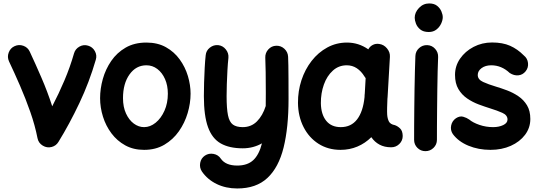

<svg xmlns="http://www.w3.org/2000/svg" viewBox="-20 -796 3060 1093"><path d="M63 -533.2Q87.4 -544.4 112.8 -535.4Q138.2 -526.4 149.4 -502Q181.2 -434.1 215.8 -354Q250.5 -273.9 277.3 -190.9Q314.5 -262.2 346.7 -337.9Q378.9 -413.6 401.4 -492.2Q408.7 -517.6 432.4 -530.8Q456.1 -543.9 481.4 -536.1Q506.8 -528.8 520 -505.1Q533.2 -481.4 525.4 -456.1Q488.3 -328.1 432.1 -209.5Q376 -90.8 312.5 12.2Q299.3 33.7 274.9 40.5Q248 47.9 223.4 33Q198.7 18.1 193.4 -9.8Q179.2 -82.5 152.6 -158.4Q126 -234.4 94 -308.1Q62 -381.8 31.2 -446.8Q20 -471.2 29.5 -496.8Q39.1 -522.5 63 -533.2Z M813.5 -553.7Q877.4 -553.7 924.6 -527.3Q971.7 -501 1002.9 -457.8Q1034.2 -414.6 1049.6 -363.3Q1064.9 -312 1064.9 -262.7Q1064.9 -208.5 1048.3 -152.3Q1031.7 -96.2 998.5 -48.8Q965.3 -1.5 915.8 27.8Q866.2 57.1 800.3 57.1Q739.7 57.1 693.1 31.5Q646.5 5.9 614.5 -36.9Q582.5 -79.6 566.2 -131.8Q549.8 -184.1 549.8 -237.3Q549.8 -291 565.4 -346.7Q581.1 -402.3 613.3 -449.2Q645.5 -496.1 695.3 -524.9Q745.1 -553.7 813.5 -553.7ZM813.5 -424.3Q754.4 -424.3 717.3 -372.3Q680.2 -320.3 680.2 -237.3Q680.2 -187 697.3 -149.9Q714.4 -112.8 741.7 -92.5Q769 -72.3 800.3 -72.3Q835 -72.3 866 -97.4Q897 -122.6 916.3 -165.8Q935.5 -209 935.5 -262.7Q935.5 -309.6 919.4 -345.9Q903.3 -382.3 875.7 -403.3Q848.1 -424.3 813.5 -424.3Z M1222.2 -539.1Q1248.5 -536.1 1265.6 -514.6Q1282.7 -493.2 1280.3 -466.8Q1276.9 -435.5 1274.7 -395.5Q1272.5 -355.5 1271.2 -316.2Q1270 -276.9 1270 -248.5Q1270 -178.2 1277.8 -139.9Q1285.6 -101.6 1305.7 -86.9Q1325.7 -72.3 1361.8 -72.3Q1410.2 -72.3 1442.9 -105.2Q1475.6 -138.2 1492.7 -192.4Q1493.2 -226.1 1493.2 -266.6Q1493.2 -333.5 1492.4 -385.5Q1491.7 -437.5 1490.2 -467.8Q1489.3 -494.6 1507.3 -514.6Q1525.4 -534.7 1552.2 -535.6Q1579.1 -536.6 1598.9 -518.3Q1618.7 -500 1620.1 -473.1Q1621.1 -452.6 1621.6 -423.1Q1622.1 -393.6 1622.3 -347.4Q1622.6 -301.3 1622.6 -231.4Q1622.6 -70.3 1594.5 43.5Q1566.4 157.2 1502.4 217Q1438.5 276.9 1330.6 276.9Q1265.6 276.9 1213.4 251.5Q1161.1 226.1 1129.4 180.2Q1114.7 158.2 1119.6 131.3Q1124.5 104.5 1146.5 89.8Q1168.5 75.2 1195.3 80.1Q1222.2 85 1236.8 106.9Q1264.2 146.5 1330.6 146.5Q1388.7 146.5 1421.9 115.5Q1455.1 84.5 1471.2 20Q1447.3 33.7 1419.7 41Q1392.1 48.3 1361.8 48.3Q1285.6 48.3 1236.6 20.5Q1187.5 -7.3 1164.1 -72.3Q1140.6 -137.2 1140.6 -248.5Q1140.6 -282.7 1141.8 -325.4Q1143.1 -368.2 1145.3 -409.7Q1147.5 -451.2 1150.9 -481.4Q1153.3 -507.8 1174.6 -524.7Q1195.8 -541.5 1222.2 -539.1Z M2207 42.5Q2168.5 42.5 2140.4 27.3Q2112.3 12.2 2093.8 -15.1Q2059.1 19.5 2014.6 38.3Q1970.2 57.1 1918.5 57.1Q1847.7 57.1 1793.2 22.5Q1738.8 -12.2 1708 -72.8Q1677.2 -133.3 1676.3 -210Q1675.8 -277.3 1696 -339.1Q1716.3 -400.9 1753.9 -449.2Q1791.5 -497.6 1843 -525.6Q1894.5 -553.7 1955.6 -553.7Q2021.5 -553.7 2076.7 -515.1Q2085 -531.2 2101.6 -540Q2118.2 -548.8 2138.2 -545.9Q2165 -542.5 2183.1 -520.5Q2201.2 -498.5 2199.7 -472.7L2186.5 -244.6Q2186 -239.3 2185.5 -233.4Q2184.6 -212.4 2183.8 -185.5Q2183.1 -158.7 2184.1 -143.6Q2185.5 -121.6 2193.6 -105Q2201.7 -88.4 2228 -83.5Q2243.7 -78.1 2257.8 -64.5Q2272 -50.8 2272.5 -22Q2272.5 4.9 2253.2 23.7Q2233.9 42.5 2207 42.5ZM1919.9 -72.3Q1979 -72.3 2012.9 -116.5Q2046.9 -160.6 2055.2 -243.2Q2055.2 -250 2055.7 -255.9Q2055.7 -260.3 2056.6 -264.2L2061.5 -351.1Q2057.6 -355.5 2054.7 -360.8Q2036.6 -390.6 2011.2 -407.5Q1985.8 -424.3 1954.1 -424.3Q1908.2 -424.3 1874.8 -394Q1841.3 -363.8 1823.7 -314.5Q1806.2 -265.1 1806.6 -208.5Q1807.6 -145 1836.9 -108.6Q1866.2 -72.3 1919.9 -72.3Z M2340.8 -694.8Q2340.8 -725.1 2365 -750.7Q2389.2 -776.4 2423.3 -776.4Q2451.7 -776.4 2468.5 -762.7Q2485.4 -749 2492.9 -730.7Q2500.5 -712.4 2500.5 -698.2Q2500.5 -681.6 2491.5 -661.9Q2482.4 -642.1 2464.6 -627.9Q2446.8 -613.8 2420.9 -613.8Q2390.1 -613.8 2372.6 -628.2Q2355 -642.6 2347.9 -661.6Q2340.8 -680.7 2340.8 -694.8ZM2412.1 -539.1Q2439 -538.1 2457 -518.1Q2475.1 -498 2474.1 -471.2Q2472.7 -437.5 2471.4 -389.4Q2470.2 -341.3 2469.5 -286.6Q2468.8 -231.9 2468.3 -177.7Q2467.8 -123.5 2467.5 -77.1Q2467.3 -30.8 2467.3 0Q2467.3 26.9 2448 45.7Q2428.7 64.5 2401.9 64.5Q2375 64.5 2356.2 45.7Q2337.4 26.9 2337.4 0Q2337.4 -31.2 2337.6 -77.6Q2337.9 -124 2338.4 -178.5Q2338.9 -232.9 2339.8 -288.1Q2340.8 -343.3 2342 -392.6Q2343.3 -441.9 2344.7 -477.1Q2345.7 -503.9 2365.5 -522Q2385.3 -540 2412.1 -539.1Z M2972.2 -390.1Q2955.6 -369.6 2930.9 -367.2Q2906.2 -364.7 2881.8 -380.4Q2835.4 -424.3 2776.4 -424.3Q2743.2 -424.3 2721.4 -408.2Q2699.7 -392.1 2699.7 -369.1Q2699.7 -343.3 2730.5 -329.3Q2761.2 -315.4 2800.8 -303.7Q2832 -294.4 2866.5 -281.5Q2900.9 -268.6 2931.2 -248Q2961.4 -227.5 2980.2 -196.3Q2999 -165 2999 -118.7Q2999 -68.4 2969 -28.6Q2939 11.2 2887.7 34.2Q2836.4 57.1 2772 57.1Q2703.6 57.1 2646.5 33.4Q2589.4 9.8 2557.6 -33.2Q2543 -55.2 2548.3 -81.5Q2553.7 -107.9 2575.7 -123Q2597.7 -137.2 2617.4 -131.3Q2637.2 -125.5 2650.9 -115.7Q2672.4 -97.7 2709.5 -85Q2746.6 -72.3 2787.1 -72.3Q2820.3 -72.3 2844.7 -84Q2869.1 -95.7 2869.1 -115.7Q2869.1 -140.6 2839.4 -153.8Q2809.6 -167 2771.5 -178.7Q2740.2 -188.5 2705.3 -201.4Q2670.4 -214.4 2639.6 -235.4Q2608.9 -256.3 2589.6 -288.8Q2570.3 -321.3 2570.3 -369.6Q2570.3 -420.4 2599.1 -462.2Q2627.9 -503.9 2676 -529.1Q2724.1 -554.2 2781.2 -554.2Q2841.3 -554.2 2883.8 -535.4Q2926.3 -516.6 2961.9 -480.5Q2982.9 -463.9 2985.8 -437.3Q2988.8 -410.6 2972.2 -390.1Z"/></svg>

Font: Mikhak-FD Bold
Style: Regular
Weight: 700
Designer: Amin Abedi
Version: Version 3.3